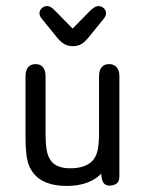

<svg xmlns="http://www.w3.org/2000/svg" viewBox="-20 -602 479 632"><path d="M313 -30Q315 -6 322 1.5Q329 9 339 9Q354 9 363.5 2.5Q373 -4 373 -22V-351Q373 -370 364 -380.5Q355 -391 339 -391Q323 -391 314.5 -380.5Q306 -370 306 -351V-166Q306 -131 302 -110.5Q298 -90 288 -77Q265 -48 211 -48Q185 -48 167.5 -56.5Q150 -65 141 -84Q130 -106 130 -160V-351Q130 -370 121.5 -380.5Q113 -391 97 -391Q81 -391 72.5 -380.5Q64 -370 64 -351V-154Q64 -123 66 -102Q68 -81 72 -67Q96 10 200 10Q273 10 313 -30ZM219 -508 158 -570Q146 -582 135 -582Q125 -582 117.5 -575Q110 -568 110 -558Q110 -550 117 -541L165 -482Q179 -464 191.5 -457Q204 -450 220 -450Q236 -450 248 -457Q260 -464 275 -483L322 -541Q329 -550 329 -558Q329 -568 321.5 -575Q314 -582 304 -582Q294 -582 280 -570Z"/></svg>

Font: Beiruti
Style: Regular
Weight: 400
Designer: Arlette Boutros
Foundry: Boutros
Version: Version 1.41